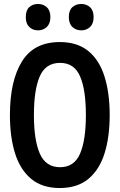

<svg xmlns="http://www.w3.org/2000/svg" viewBox="-20 -938 603 968"><path d="M281 10Q193 10 137.5 -36Q82 -82 56 -164.5Q30 -247 30 -358Q30 -530 90.5 -628Q151 -726 282 -726Q370 -726 425.5 -680.5Q481 -635 507 -552Q533 -469 533 -358Q533 -247 507 -164.5Q481 -82 425.5 -36Q370 10 281 10ZM283 -95Q354 -95 383.5 -163Q413 -231 413 -358Q413 -486 383.5 -553.5Q354 -621 283 -621Q210 -621 180.5 -553Q151 -485 151 -358Q151 -231 181 -163Q211 -95 283 -95ZM390 -785Q363 -785 345 -802Q327 -819 327 -852Q327 -886 345 -902Q363 -918 390 -918Q416 -918 434 -901.5Q452 -885 452 -852Q452 -819 434 -802Q416 -785 390 -785ZM172 -785Q145 -785 127.5 -802Q110 -819 110 -852Q110 -886 127.5 -902Q145 -918 172 -918Q198 -918 216 -901.5Q234 -885 234 -852Q234 -819 216 -802Q198 -785 172 -785Z"/></svg>

Font: Noto Sans Mono SemiCondensed SemiBold
Style: Regular
Weight: 600
Width: 4
Designer: Monotype Design Team
Foundry: Monotype Imaging Inc.
Version: Version 2.014; ttfautohint (v1.8.4.7-5d5b)